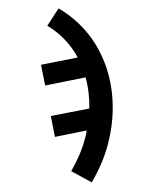

<svg xmlns="http://www.w3.org/2000/svg" viewBox="-113 -604 726 904"><g transform="rotate(15 250.0 -152.5)"><path d="M422 223 315 197Q326 156 332 114.5Q338 73 338 31Q338 22 337.5 12Q337 2 336 -7L199 61L155 -29L321 -110Q312 -146 298.5 -180.5Q285 -215 266 -247L92 -161L48 -250L206 -328Q170 -366 125 -393.5Q80 -421 29 -435L59 -528Q118 -512 172 -482Q226 -452 270.5 -410Q315 -368 349 -316.5Q383 -265 405 -208Q427 -151 438 -90.5Q449 -30 449 31Q449 80 442 128Q435 176 422 223Z"/></g></svg>

Font: Iosevka Curly
Style: Bold
Weight: 700
Monospace: yes
Designer: Belleve Invis
Foundry: Belleve Invis
Version: Version 22.1.2; ttfautohint (v1.8.4)